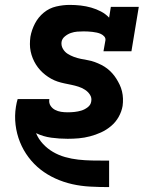

<svg xmlns="http://www.w3.org/2000/svg" viewBox="-20 -558 640 783"><path d="M424 205Q386 205 348 203Q310 201 274.5 193Q239 185 206 170Q173 155 145.5 133.5Q118 112 96.5 83.5Q75 55 61.5 21.5Q48 -12 43.5 -49Q39 -86 45 -123Q46 -131 48 -139Q50 -147 52 -154H181Q181 -154 181 -153Q181 -152 181 -152Q179 -138 186 -127Q193 -116 204.5 -110Q216 -104 229 -102Q242 -100 256 -100Q270 -100 284 -101.5Q298 -103 311.5 -107Q325 -111 337.5 -120.5Q350 -130 352 -144Q355 -159 347 -171.5Q339 -184 326.5 -192Q314 -200 300 -204.5Q286 -209 271.5 -212Q257 -215 242.5 -218Q228 -221 214.5 -225.5Q201 -230 188.5 -237Q176 -244 164.5 -253Q153 -262 143.5 -272.5Q134 -283 126.5 -295Q119 -307 113.5 -320.5Q108 -334 105 -348.5Q102 -363 102 -378Q102 -393 104 -408Q109 -436 122.5 -462Q136 -488 158.5 -506.5Q181 -525 209 -531.5Q237 -538 264 -538Q287 -538 309 -535.5Q331 -533 352 -527Q373 -521 392 -511Q411 -501 425 -486L432 -530H546L516 -349H402L410 -394Q411 -403 405 -409.5Q399 -416 391.5 -419.5Q384 -423 375 -425Q366 -427 357 -428Q348 -429 339 -429.5Q330 -430 321 -430Q308 -430 295 -429Q282 -428 269 -423.5Q256 -419 244.5 -409.5Q233 -400 231 -387Q231 -387 231 -387Q231 -387 231 -387Q229 -372 236.5 -359Q244 -346 256 -338.5Q268 -331 281.5 -326Q295 -321 309.5 -318Q324 -315 338.5 -312.5Q353 -310 366.5 -305Q380 -300 393 -293.5Q406 -287 417 -278.5Q428 -270 437.5 -259.5Q447 -249 454.5 -237Q462 -225 468 -212.5Q474 -200 477.5 -185.5Q481 -171 481.5 -156Q482 -141 480 -126Q476 -103 464 -81.5Q452 -60 433 -44Q414 -28 392 -18Q370 -8 347 -2Q324 4 301.5 6Q279 8 256 8Q222 8 189 3.5Q156 -1 127 -15Q137 9 155 28.5Q173 48 196 61.5Q219 75 245.5 82.5Q272 90 299.5 93Q327 96 355 96.5Q383 97 412 97Q412 97 413 97Q414 97 415 97H418Q419 97 420.5 97Q422 97 424 97H425V205Z"/></svg>

Font: Iosevka Slab XBdExObl
Style: Regular
Weight: 800
Width: 7
Italic angle: -9°
Monospace: yes
Designer: Belleve Invis
Foundry: Belleve Invis
Version: Version 11.1.0; ttfautohint (v1.8.3)